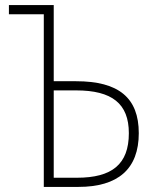

<svg xmlns="http://www.w3.org/2000/svg" viewBox="-20 -734 603 754"><path d="M152 0H288C443 0 525 -70 525 -211C525 -350 446 -415 279 -415H191V-714H15V-678H152ZM191 -36V-379H279C420 -379 486 -327 486 -211C486 -89 420 -36 282 -36Z"/></svg>

Font: Noto Sans Mono SemiCondensed ExtraLight
Style: Regular
Weight: 200
Width: 4
Designer: Monotype Design Team
Foundry: Monotype Imaging Inc.
Version: Version 2.014